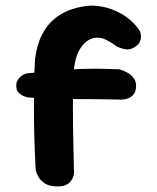

<svg xmlns="http://www.w3.org/2000/svg" viewBox="-20 -668 565 690"><path d="M187 2Q159 2 143.5 -7.5Q128 -17 120 -29.5Q112 -42 110 -51Q108 -60 108 -60Q105 -120 103.5 -171Q102 -222 102 -268.5Q102 -315 102.5 -361.5Q103 -408 106 -457Q113 -509 131.5 -544.5Q150 -580 177.5 -602Q205 -624 238.5 -635Q272 -646 309 -648Q349 -647 383 -634Q417 -621 442.5 -600.5Q468 -580 483 -556Q483 -556 485 -549.5Q487 -543 486.5 -533Q486 -523 479.5 -512.5Q473 -502 455 -494Q443 -489 430.5 -491Q418 -493 409 -497Q400 -501 400 -501Q381 -515 361.5 -525Q342 -535 320 -532Q291 -527 270 -496Q249 -465 245 -411Q242 -337 242 -277.5Q242 -218 243.5 -162.5Q245 -107 246 -44Q246 -44 244.5 -37Q243 -30 237 -20.5Q231 -11 219.5 -4.5Q208 2 187 2ZM469 -356Q468 -339 460.5 -329.5Q453 -320 443.5 -316Q434 -312 426.5 -311Q419 -310 419 -310Q330 -312 244 -312Q158 -312 79 -318Q79 -318 69.5 -321Q60 -324 50 -332Q40 -340 39 -353Q37 -368 42 -377.5Q47 -387 54.5 -393Q62 -399 68 -401.5Q74 -404 74 -404Q118 -409 158 -412.5Q198 -416 237 -418.5Q276 -421 318 -421Q360 -421 408 -419Q408 -419 417.5 -416Q427 -413 439.5 -406Q452 -399 461 -386.5Q470 -374 469 -356Z"/></svg>

Font: Sour Gummy Black SemiBold
Style: Regular
Weight: 600
Version: Version 1.000